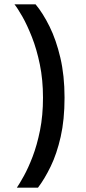

<svg xmlns="http://www.w3.org/2000/svg" viewBox="-20 -732 393 882"><path d="M57.5 130Q69.5 112.5 89.5 76.5Q109.5 40.5 129.8 -12.2Q150 -65 163.8 -133.2Q177.5 -201.5 177.5 -283.5Q177.5 -365.5 163 -436Q148.5 -506.5 126.5 -562Q104.5 -617.5 82.8 -655.8Q61 -694 46.5 -712H143.5Q177 -672 207.5 -610.5Q238 -549 257.2 -467Q276.5 -385 276.5 -283.5Q276.5 -182 258.8 -103.8Q241 -25.5 213 32.2Q185 90 154.5 130Z"/></svg>

Font: Overpass Medium
Style: Regular
Weight: 500
Designer: Delve Withrington, Dave Bailey, Thomas Jockin
Foundry: Delve Fonts LLC
Version: Version 4.000